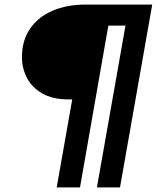

<svg xmlns="http://www.w3.org/2000/svg" viewBox="-20 -720 686 840"><path d="M228 100 296 -285H281Q209 -285 163.5 -312Q118 -339 97 -381Q76 -423 76 -469Q76 -543 111.5 -594.5Q147 -646 210 -673Q273 -700 354 -700H646L505 100H404L529 -608H454L330 100Z"/></svg>

Font: DM Sans 12pt SemiBold
Style: Italic
Weight: 600
Italic angle: -10°
Version: Version 4.004;gftools[0.9.30]